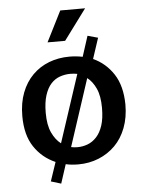

<svg xmlns="http://www.w3.org/2000/svg" viewBox="-55 -736 657 870"><g transform="rotate(-5 274.0 -301.0)"><path d="M365 -567 412 -554 381 -460Q438 -434 473 -380.5Q508 -327 509 -242Q509 -183 491 -136Q473 -89 441 -57Q409 -25 366 -7.5Q323 10 273 10Q241 10 216 4L188 90L142 76L171 -10Q111 -36 75 -90Q39 -144 39 -230Q39 -290 57 -336.5Q75 -383 107 -415Q139 -447 182 -463.5Q225 -480 275 -480Q305 -480 335 -474ZM272 -402Q248 -402 225 -394Q202 -386 184.5 -367Q167 -348 156.5 -315.5Q146 -283 146 -235Q146 -180 162 -145.5Q178 -111 203 -92L304 -399Q289 -402 272 -402ZM402 -236Q402 -290 386.5 -324Q371 -358 347 -376L247 -71Q260 -68 276 -68Q300 -68 322.5 -76.5Q345 -85 363 -104.5Q381 -124 391.5 -156Q402 -188 402 -236ZM262 -553H182L252 -692H365Z"/></g></svg>

Font: Mukta Mahee Medium
Style: Regular
Weight: 500
Designer: Shuchita Grover, Noopur Datye, Girish Dalvi, Yashodeep Gholap
Foundry: Ek Type
Version: Version 2.538;PS 1.000;hotconv 16.6.51;makeotf.lib2.5.65220;